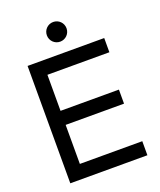

<svg xmlns="http://www.w3.org/2000/svg" viewBox="-169 -1052 963 1156"><g transform="rotate(-20 312.5 -474.0)"><path d="M78 0H572V-90H172V-340H546V-430H172V-661H569V-752H78ZM250 -885C250 -850 278 -822 313 -822C348 -822 376 -850 376 -885C376 -920 348 -948 313 -948C278 -948 250 -920 250 -885Z"/></g></svg>

Font: Hibana 45 SubMedium
Style: Regular
Weight: 500
Width: 6
Designer: pygmalion
Foundry: ybstudio
Version: Version 2021.007;FEAKit 1.0